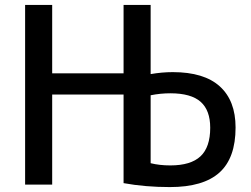

<svg xmlns="http://www.w3.org/2000/svg" viewBox="-20 -750 1019 780"><path d="M482 -366H192V0H82V-730H192V-452H482V-730H592V-449Q638 -457 682 -457Q809 -457 873 -399Q937 -341 937 -232Q937 -108 871.5 -49Q806 10 670 10Q570 10 482 -6ZM592 -363V-87Q628 -78 672 -78Q755 -78 794.5 -115Q834 -152 834 -231Q834 -302 795 -336.5Q756 -371 672 -371Q632 -371 592 -363Z"/></svg>

Font: Mplus 1p Medium
Style: Regular
Weight: 500
Version: Version 1.061